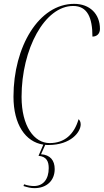

<svg xmlns="http://www.w3.org/2000/svg" viewBox="-20 -743 539 997"><path d="M231 10C349 10 399 -58 399 -97C399 -110 394 -119 388 -124C365 -45 315 0 238 0C157 0 92 -88 92 -240C92 -489 212 -712 360 -712C434 -712 460 -651 460 -553C483 -553 499 -568 499 -593C499 -670 447 -723 365 -723C182 -723 50 -501 50 -241C50 -97 112 -6 205 8L180 66C223 70 233 97 233 130C233 187 205 223 156 223C144 223 124 221 105 214L102 223C124 230 140 234 159 234C222 234 264 195 264 135C264 90 241 61 193 58L215 9C220 10 226 10 231 10Z"/></svg>

Font: Noto Serif Display ExtraCondensed ExtraLight
Style: Italic
Weight: 200
Width: 2
Italic angle: -12°
Designer: Monotype Design Team
Foundry: Monotype Imaging Inc.
Version: Version 2.009